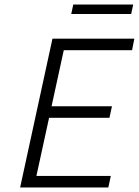

<svg xmlns="http://www.w3.org/2000/svg" viewBox="-20 -829 614 849"><path d="M560 -767H295L304 -809H569ZM262 -607 208 -359H475L464 -308H197L141 -51H470L459 0H69L212 -658H574L564 -607Z"/></svg>

Font: Ysabeau Infant Semilight
Style: Italic
Weight: 300
Italic angle: -12°
Designer: Christian Thalmann (Catharsis Fonts)
Version: Version 0.003